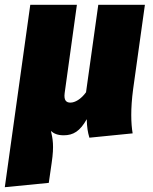

<svg xmlns="http://www.w3.org/2000/svg" viewBox="-48 -554 636 799"><path d="M506 -183 555 -534H361L310 -170C289 -141 264 -127 245 -127C229 -127 217 -135 221 -166L272 -534H78L-28 225L155 207L167 124C178 50 171 23 164 -9C176 2 192 9 217 9C257 9 285 -8 313 -58C314 -23 317 -5 324 19L504 1C497 -40 495 -101 506 -183Z"/></svg>

Font: Fira Sans Heavy
Style: Italic
Weight: 900
Italic angle: -8°
Designer: bBox Type GmbH & Carrois Corporate GbR & Edenspiekermann AG
Foundry: bBox Type GmbH & Carrois Corporate GbR & Edenspiekermann AG
Version: Version 4.301;PS 004.301;hotconv 1.0.88;makeotf.lib2.5.64775